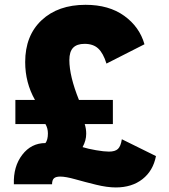

<svg xmlns="http://www.w3.org/2000/svg" viewBox="-20 -785 718 818"><path d="M39.1 0Q36.4 -75.5 74.8 -125.5Q113.2 -175.5 173.6 -175.5Q184.1 -189.1 184.1 -216.4Q184.1 -238.6 173.6 -256.4H45.5V-359.1H129.1Q87.3 -432.7 87.3 -520.5Q87.3 -633.2 157.3 -698.9Q227.3 -764.5 344.5 -764.5Q444.1 -764.5 509.3 -717.5Q574.5 -670.5 595.5 -596.4L433.6 -514.1Q420 -558.2 398.6 -578.2Q377.3 -598.2 340.5 -598.2Q307.7 -598.2 291.6 -581.6Q275.5 -565 275.5 -529.1Q275.5 -460.9 316.4 -359.1H460.9V-256.4H340.9Q347.3 -236.4 347.3 -215Q347.3 -186.4 331.8 -158.2Q355 -150.9 389.3 -145Q423.6 -139.1 444.1 -139.1Q470.5 -139.1 482.5 -150.5Q494.5 -161.8 499.1 -191.8L644.5 -120Q632.3 -57.3 587 -21.8Q541.8 13.6 473.6 13.6Q436.4 13.6 389.3 2Q342.3 -9.5 301.1 -21.1Q260 -32.7 236.8 -32.7Q217.7 -32.7 209.8 -25.2Q201.8 -17.7 201.8 0Z"/></svg>

Font: Spartan MB Black
Style: Regular
Weight: 900
Designer: Matt Bailey, Mirko Velimirovic
Foundry: Matt Bailey
Version: Version 1.005